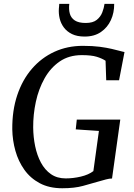

<svg xmlns="http://www.w3.org/2000/svg" viewBox="-20 -996 716 1024"><path d="M312 8Q242.5 8 192.2 -18.8Q142 -45.5 110 -90.5Q78 -135.5 62.2 -191.5Q46.5 -247.5 45.5 -306Q44.5 -406.5 72 -488.5Q99.5 -570.5 150.2 -629.2Q201 -688 270.2 -719.8Q339.5 -751.5 422 -751.5Q474.5 -751.5 512 -746.5Q549.5 -741.5 576 -735.2Q602.5 -729 621 -724Q627 -722.5 632.5 -721Q638 -719.5 644 -718.5L615 -568H546.5L543 -672Q524 -684.5 495.8 -693.2Q467.5 -702 416 -702Q347.5 -702 298.2 -668Q249 -634 217.5 -577.8Q186 -521.5 171.2 -453.2Q156.5 -385 157 -316Q157.5 -264.5 167.5 -216.2Q177.5 -168 198.2 -129Q219 -90 251.8 -67.2Q284.5 -44.5 330.5 -44.5Q370.5 -44.5 411.5 -54.2Q452.5 -64 478 -83.5L507.5 -297.5L384 -306L389.5 -358H621.5L577.5 -44Q563 -44 545 -39Q527 -34 505.5 -28Q468 -17 422.5 -4.5Q377 8 312 8ZM431.5 -801Q391.5 -801 364.2 -814.2Q337 -827.5 320.8 -849.2Q304.5 -871 298.2 -897.5Q292 -924 294 -950.5Q295 -957 295.2 -963.2Q295.5 -969.5 296 -975.5H349.5Q346 -946 352.5 -923Q359 -900 379.2 -886.8Q399.5 -873.5 437 -873.5Q475.5 -873.5 496 -890Q516.5 -906.5 525.5 -930Q534.5 -953.5 537.5 -975.5H589Q589.5 -928.5 571.5 -889Q553.5 -849.5 518.2 -825.2Q483 -801 431.5 -801Z"/></svg>

Font: Merriweather 28pt
Style: Italic
Weight: 400
Italic angle: -7.8°
Version: Version 2.101